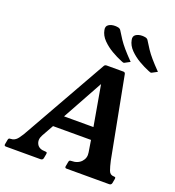

<svg xmlns="http://www.w3.org/2000/svg" viewBox="-192 -1022 1042 1145"><g transform="rotate(20 328.5 -449.5)"><path d="M592 -136Q600 -100 608.5 -76.5Q617 -53 641 -53Q650 -53 651.5 -49.5Q653 -46 652 -40L647 -13Q644 0 631 0H361Q348 0 351 -13L356 -40Q357 -46 359.5 -49.5Q362 -53 371 -53Q412 -53 434.5 -77.5Q457 -102 451 -136L437 -223L452 -211H185L203 -220L156 -136Q139 -105 152.5 -79Q166 -53 206 -53Q215 -53 216.5 -49.5Q218 -46 217 -40L212 -13Q209 0 196 0H-24Q-37 0 -34 -13L-29 -40Q-28 -46 -25.5 -49.5Q-23 -53 -14 -53Q13 -53 31.5 -77.5Q50 -102 68 -136L358 -649Q363 -660 375 -660H481Q492 -660 494 -649ZM225 -261 227 -288H439L432 -256L378 -564H392ZM675 -729 645 -713Q640 -710 637 -710Q633 -710 629 -712Q625 -714 621 -715Q591 -727 556.5 -747Q522 -767 495.5 -794Q469 -821 463 -854Q458 -877 474 -888Q490 -899 515 -899Q524 -899 534.5 -897Q545 -895 551 -887Q568 -859 583 -836.5Q598 -814 619 -789.5Q640 -765 675 -729ZM502 -729 472 -713Q467 -710 464 -710Q460 -710 456 -712Q452 -714 448 -715Q418 -727 383.5 -747Q349 -767 322.5 -794Q296 -821 290 -854Q285 -877 301 -888Q317 -899 342 -899Q351 -899 361.5 -897Q372 -895 378 -887Q395 -859 410 -836.5Q425 -814 446 -789.5Q467 -765 502 -729Z"/></g></svg>

Font: Young Serif Light
Style: Italic
Weight: 300
Italic angle: -10.979°
Designer: Bastien Sozeau
Foundry: NBR — Bastien Sozeau
Version: Version 5.001